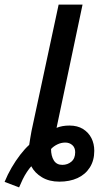

<svg xmlns="http://www.w3.org/2000/svg" viewBox="-70 -780 443 835"><path d="M-50 11Q-37 -21 -19.5 -51Q-2 -81 18 -107Q38 -133 57 -150Q59 -164 61.5 -178.5Q64 -193 67 -210L185 -760H289L176 -224Q188 -229 202 -231.5Q216 -234 232 -234Q267 -234 291 -219Q315 -204 327.5 -179.5Q340 -155 340 -124Q340 -82 320.5 -51.5Q301 -21 267 -5.5Q233 10 188 10Q144 10 112.5 -9Q81 -28 66 -57Q57 -47 47 -32Q37 -17 28.5 0.5Q20 18 13 35ZM201 -63Q224 -63 240.5 -77Q257 -91 257 -118Q257 -138 244.5 -149Q232 -160 214 -160Q196 -160 179.5 -152Q163 -144 152 -132Q152 -102 164 -82.5Q176 -63 201 -63Z"/></svg>

Font: Noto Sans Display Medium
Style: Italic
Weight: 500
Italic angle: -12°
Designer: Monotype Design Team
Foundry: Monotype Imaging Inc.
Version: Version 2.003